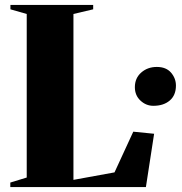

<svg xmlns="http://www.w3.org/2000/svg" viewBox="-20 -763 742 783"><path d="M22 0V-18.5L89 -39V-706L22.5 -725V-743H360V-725L279.5 -706V-29.5L447 -60L523.5 -226L608.5 -217.5L575 0ZM605.5 -331.5Q575.5 -331.5 552.8 -352.8Q530 -374 530 -407.5Q530 -444.5 556 -467.2Q582 -490 619.5 -490Q657.5 -490 677.5 -466.8Q697.5 -443.5 697.5 -414Q697.5 -374.5 672.2 -353Q647 -331.5 605.5 -331.5Z"/></svg>

Font: Merriweather 144pt Black
Style: Regular
Weight: 900
Version: Version 2.100